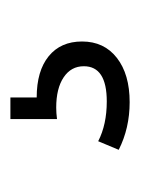

<svg xmlns="http://www.w3.org/2000/svg" viewBox="28 -68 264 360"><g transform="rotate(-90 160.0 112.0)"><path d="M262.2 133.8Q262.2 175.3 231.4 199.2Q200.7 223.1 148.4 223.1Q99.6 223.1 59.1 202.6L75.2 164.1Q106.4 180.2 149.9 180.2Q215.8 180.2 215.8 137.2Q215.8 113.3 195.1 99.4Q174.3 85.4 138.2 85.4Q127.9 85.4 116.7 86.9V-0.5H157.2V48.8Q207 48.8 234.6 71.3Q262.2 93.8 262.2 133.8Z"/></g></svg>

Font: Estedad-FD Regular
Style: FD-Regular
Weight: 400
Designer: Amin Abedi
Version: Version 7.3